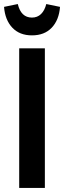

<svg xmlns="http://www.w3.org/2000/svg" viewBox="-35 -930 317 950"><path d="M187 -691V0H60V-691ZM-15 -896 53 -910Q69 -843 123 -843Q150 -843 168 -860.5Q186 -878 194 -910L262 -896Q257 -831 221 -793Q185 -755 123 -755Q62 -755 26 -793Q-10 -831 -15 -896Z"/></svg>

Font: Fira Sans Extra Condensed Medium
Style: Regular
Weight: 500
Width: 1
Designer: Carrois Corporate & Edenspiekermann AG
Foundry: Carrois Corporate GbR & Edenspiekermann AG
Version: Version 4.203